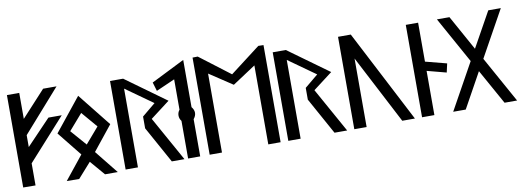

<svg xmlns="http://www.w3.org/2000/svg" viewBox="-66 -1316 4691 1719"><g transform="rotate(-10 2279.0 -456.5)"><path d="M144 -20V-221L484 -598H363L144 -369V-477L483 -861H361L144 -625V-861H32V-21Z M782 -444 659 -301 534 -444 659 -588ZM418 -444 596 -222 426 -10 539 -9 659 -144 774 -10H890L720 -222L898 -444L659 -744Z M1272 -426 1448 -560 1082 -825H963V-20H1075V-736L1321 -561L1199 -460V-353L1383 -20H1498Z M1641 -359 1643 -361C1655 -376 1663 -394 1663 -413C1663 -432 1655 -450 1643 -465L1641 -467V-897L1337 -745L1361 -665L1531 -740V-463L1529 -461C1519 -448 1513 -431 1513 -413C1513 -395 1519 -378 1529 -365L1531 -363V-20H1641Z M2260 -20H2372V-903L2325 -904L2050 -694L1774 -904L1727 -903V-20H1839V-738L2049 -599L2260 -738Z M2751 -426 2927 -560 2561 -825H2442V-20H2554V-736L2800 -561L2678 -460V-353L2862 -20H2977Z M3042 -860V-20H3154V-643L3478 -20H3593L3158 -860Z M3770 -20V-422L3945 -376L3963 -456L3770 -506V-860H3658V-20Z M4289 -440 4522 -860H4408L4231 -542L4055 -860H3941L4174 -440L3941 -20H4055L4231 -338L4408 -20H4522Z"/></g></svg>

Font: Ny Stormning
Style: Gr
Weight: 400
Designer: Robert Jablonski, Mew Too
Foundry: Cannot Into Space Fonts
Version: Version 0.90